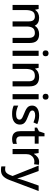

<svg xmlns="http://www.w3.org/2000/svg" viewBox="1453 -2237 1024 3970"><g transform="rotate(90 1965.0 -252.0)"><path d="M685 -549Q777 -549 823 -502Q869 -455 869 -351V0H763V-337Q763 -461 662 -461Q589 -461 558.5 -417Q528 -373 528 -289V0H422V-337Q422 -461 321 -461Q245 -461 216.5 -412Q188 -363 188 -272V0H82V-539H166L181 -467H186Q211 -507 253 -528Q295 -549 346 -549Q469 -549 510 -461H515Q542 -506 587.5 -527.5Q633 -549 685 -549Z M1083 -744Q1107 -744 1125 -730Q1143 -716 1143 -683Q1143 -651 1125 -636.5Q1107 -622 1083 -622Q1058 -622 1040 -636.5Q1022 -651 1022 -683Q1022 -716 1040 -730Q1058 -744 1083 -744ZM1135 -539V0H1029V-539Z M1572 -549Q1667 -549 1716.5 -502Q1766 -455 1766 -351V0H1661V-336Q1661 -461 1550 -461Q1467 -461 1436 -412Q1405 -363 1405 -272V0H1299V-539H1383L1398 -466H1403Q1430 -508 1475 -528.5Q1520 -549 1572 -549Z M1980 -744Q2004 -744 2022 -730Q2040 -716 2040 -683Q2040 -651 2022 -636.5Q2004 -622 1980 -622Q1955 -622 1937 -636.5Q1919 -651 1919 -683Q1919 -716 1937 -730Q1955 -744 1980 -744ZM2032 -539V0H1926V-539Z M2556 -152Q2556 -74 2498.5 -32Q2441 10 2338 10Q2281 10 2239.5 1.5Q2198 -7 2164 -23V-117Q2200 -99 2247 -86Q2294 -73 2338 -73Q2399 -73 2426.5 -92Q2454 -111 2454 -143Q2454 -162 2443 -176.5Q2432 -191 2404 -206Q2376 -221 2324 -241Q2273 -261 2237 -281.5Q2201 -302 2182 -330.5Q2163 -359 2163 -403Q2163 -474 2220 -511.5Q2277 -549 2369 -549Q2419 -549 2462.5 -539Q2506 -529 2546 -511L2512 -432Q2477 -447 2439 -457Q2401 -467 2365 -467Q2316 -467 2290.5 -451.5Q2265 -436 2265 -409Q2265 -389 2277 -375Q2289 -361 2318.5 -347Q2348 -333 2398 -314Q2449 -295 2484 -274.5Q2519 -254 2537.5 -225Q2556 -196 2556 -152Z M2877 -76Q2898 -76 2919.5 -79.5Q2941 -83 2955 -89V-9Q2938 -1 2910.5 4.5Q2883 10 2854 10Q2809 10 2772.5 -5Q2736 -20 2714 -57Q2692 -94 2692 -161V-458H2618V-506L2696 -546L2734 -660H2799V-539H2950V-458H2799V-165Q2799 -120 2821 -98Q2843 -76 2877 -76Z M3326 -549Q3360 -549 3388 -543L3376 -444Q3364 -447 3348 -449Q3332 -451 3316 -451Q3278 -451 3244 -431.5Q3210 -412 3188.5 -374.5Q3167 -337 3167 -283V0H3061V-539H3145L3159 -443H3164Q3189 -486 3230 -517.5Q3271 -549 3326 -549Z M3403 -539H3516L3628 -232Q3641 -197 3651 -164Q3661 -131 3666 -101H3670Q3676 -125 3687 -161Q3698 -197 3710 -233L3817 -539H3930L3701 67Q3671 147 3624 193.5Q3577 240 3494 240Q3470 240 3451.5 237.5Q3433 235 3420 232V148Q3431 150 3446.5 152Q3462 154 3479 154Q3525 154 3552.5 127.5Q3580 101 3596 59L3619 0Z"/></g></svg>

Font: Noto Sans Myanmar UI Medium
Style: Regular
Weight: 500
Designer: Monotype Design Team
Foundry: Monotype Imaging Inc.
Version: Version 2.103; ttfautohint (v1.8.4.7-5d5b)